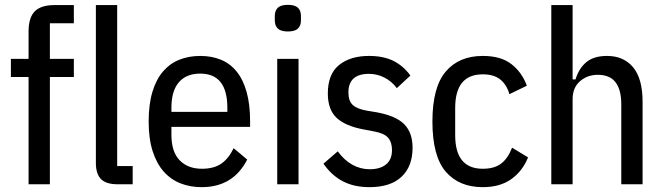

<svg xmlns="http://www.w3.org/2000/svg" viewBox="-20 -761 2742 793"><path d="M98 -443H25V-518H98V-631Q98 -688 123.5 -714Q149 -740 205 -740H285V-665H186V-518H285V-443H186V0H98Z M465 0Q418 0 397 -21.5Q376 -43 376 -88V-740H464V-75H528V0Z M813 12Q766 12 726 -3.5Q686 -19 656.5 -52Q627 -85 610.5 -136.5Q594 -188 594 -259Q594 -330 609.5 -381.5Q625 -433 653.5 -466Q682 -499 721 -514.5Q760 -530 807 -530Q854 -530 892 -514.5Q930 -499 957 -466Q984 -433 998.5 -381.5Q1013 -330 1013 -259V-237H688V-204Q688 -134 722 -99Q756 -64 814 -64Q864 -64 894.5 -85.5Q925 -107 945 -149L1001 -102Q943 12 813 12ZM807 -457Q750 -457 719 -421.5Q688 -386 688 -316V-299H919V-316Q919 -457 807 -457Z M1169 -631Q1140 -631 1127.5 -643Q1115 -655 1115 -677V-695Q1115 -717 1127.5 -729Q1140 -741 1169 -741Q1198 -741 1210.5 -729Q1223 -717 1223 -695V-677Q1223 -655 1210.5 -643Q1198 -631 1169 -631ZM1125 -518H1213V0H1125Z M1506 12Q1442 12 1395.5 -12.5Q1349 -37 1316 -85L1375 -136Q1402 -99 1435.5 -80.5Q1469 -62 1507 -62Q1550 -62 1574.5 -82Q1599 -102 1599 -141Q1599 -173 1583.5 -191.5Q1568 -210 1526 -218L1484 -226Q1407 -240 1370.5 -274Q1334 -308 1334 -375Q1334 -455 1380.5 -492.5Q1427 -530 1504 -530Q1564 -530 1605 -509.5Q1646 -489 1675 -449L1619 -397Q1598 -425 1568 -440.5Q1538 -456 1504 -456Q1419 -456 1419 -379Q1419 -344 1437 -327.5Q1455 -311 1495 -304L1537 -297Q1617 -282 1650.5 -247Q1684 -212 1684 -151Q1684 -74 1638.5 -31Q1593 12 1506 12Z M1974 12Q1876 12 1821 -52Q1766 -116 1766 -259Q1766 -401 1821 -465.5Q1876 -530 1974 -530Q2049 -530 2092.5 -496Q2136 -462 2156 -407L2084 -372Q2073 -411 2046.5 -432.5Q2020 -454 1974 -454Q1860 -454 1860 -315V-203Q1860 -64 1974 -64Q2022 -64 2050 -85.5Q2078 -107 2095 -151L2161 -111Q2138 -54 2091.5 -21Q2045 12 1974 12Z M2257 -740H2345V-433H2357Q2371 -479 2402 -504.5Q2433 -530 2487 -530Q2556 -530 2595 -483Q2634 -436 2634 -340V0H2546V-331Q2546 -390 2522.5 -421Q2499 -452 2449 -452Q2406 -452 2375.5 -425.5Q2345 -399 2345 -351V0H2257Z"/></svg>

Font: IBM Plex Sans Cond Text
Style: Regular
Weight: 450
Width: 3
Designer: Mike Abbink, Paul van der Laan, Pieter van Rosmalen
Foundry: Bold Monday
Version: Version 1.3